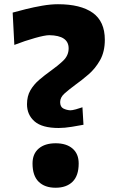

<svg xmlns="http://www.w3.org/2000/svg" viewBox="-20 -861 547 896"><path d="M253.9 -263.7Q176.8 -263.7 141.4 -294.4Q106 -325.2 106 -374.5Q106 -412.1 121.8 -439.5Q137.7 -466.8 162.8 -488.3Q188 -509.8 215.8 -529.8Q249 -553.2 274.7 -577.6Q300.3 -602.1 300.3 -635.3Q300.3 -695.3 210 -696.8Q189.9 -696.8 143.6 -683.8Q97.2 -670.9 46.9 -651.4L39.1 -802.2Q64 -809.1 100.8 -818.4Q137.7 -827.6 177.5 -834.5Q217.3 -841.3 250.5 -841.3Q356 -841.3 412.6 -801.3Q469.2 -761.2 469.2 -675.3Q469.2 -620.1 447.3 -580.8Q425.3 -541.5 393.3 -513.9Q361.3 -486.3 331.1 -464.8Q302.7 -443.8 281.7 -425.3Q260.7 -406.7 260.7 -384.8Q260.7 -362.3 275.6 -354.7Q290.5 -347.2 308.1 -346.2Q316.9 -346.2 334 -350.8Q351.1 -355.5 364.7 -360.4L369.6 -278.8Q350.1 -274.9 315.4 -269.3Q280.8 -263.7 253.9 -263.7ZM239.3 15.1Q189 15.1 160.4 -12.9Q131.8 -41 131.8 -98.1Q131.8 -143.1 160.6 -167.7Q189.5 -192.4 239.7 -192.4Q290 -192.4 318.6 -167.7Q347.2 -143.1 347.2 -98.1Q347.2 -41 318.6 -12.9Q290 15.1 239.3 15.1Z"/></svg>

Font: Pinar-DS1-FD Bold
Style: Regular
Weight: 700
Designer: Amin Abedi
Version: Version 2.000